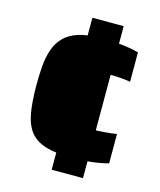

<svg xmlns="http://www.w3.org/2000/svg" viewBox="-107 -773 716 859"><g transform="rotate(15 251.0 -344.0)"><path d="M288 -67Q214 -67 167 -81Q120 -95 94.5 -126.5Q69 -158 59.5 -210.5Q50 -263 50 -341Q50 -389 53.5 -430.5Q57 -472 69 -506.5Q81 -541 105 -566Q129 -591 170 -604.5Q211 -618 273 -618Q303 -618 333 -616.5Q363 -615 393 -611Q423 -607 451 -599V-463Q431 -467 398.5 -469Q366 -471 336 -471Q306 -471 288 -466Q270 -461 261 -447Q252 -433 249.5 -408Q247 -383 247 -342Q247 -302 249.5 -276.5Q252 -251 260.5 -237Q269 -223 287 -218Q305 -213 336 -213Q363 -213 397 -215.5Q431 -218 455 -222V-86Q436 -81 411 -76.5Q386 -72 355 -69.5Q324 -67 288 -67ZM214 8V-696H359V8Z"/></g></svg>

Font: Saira SemiExpanded ExtraBold
Style: Regular
Weight: 800
Width: 6
Designer: Hector Gatti with collaboration of the Omnibus-Type team
Foundry: Omnibus-Type
Version: Version 1.101